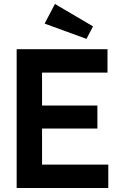

<svg xmlns="http://www.w3.org/2000/svg" viewBox="-20 -948 665 968"><path d="M64 0V-700H522V-582H192V-416H471V-300H192V-118H526V0ZM416 -752 205 -829 257 -928 449 -815Z"/></svg>

Font: Our Lexend Medium
Style: Regular
Weight: 500
Designer: Bonnie Shaver-Troup, Thomas Jockin
Foundry: Lexend
Version: Version 1.007